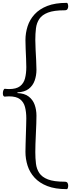

<svg xmlns="http://www.w3.org/2000/svg" viewBox="-21 -916 497 1343"><path d="M101 -265Q151 -263 180 -240.5Q209 -218 221.5 -183Q234 -148 234 -107Q234 -86 233 -52.5Q232 -19 230 19Q228 57 227 91.5Q226 126 226 148Q226 191 230.5 228.5Q235 266 254 294.5Q273 323 314.5 339Q356 355 431 355Q446 355 451 363Q456 371 456 382Q456 391 453.5 399Q451 407 446 407Q365 407 310 385.5Q255 364 221 327Q187 290 172 243Q157 196 157 146Q157 126 158 94Q159 62 160 26.5Q161 -9 162 -39.5Q163 -70 163 -88Q163 -132 154 -167Q145 -202 119 -222Q93 -242 42 -242Q32 -242 22.5 -241Q13 -240 13 -240Q-1 -240 -1 -264Q-1 -275 3 -285Q7 -295 13 -295Q13 -295 22.5 -294Q32 -293 42 -293Q93 -293 119 -313Q145 -333 154 -368Q163 -403 163 -447Q163 -471 161.5 -505Q160 -539 158.5 -574Q157 -609 157 -635Q157 -685 172 -732Q187 -779 221 -816Q255 -853 310 -874.5Q365 -896 446 -896Q451 -896 453.5 -888Q456 -880 456 -871Q456 -861 451 -852.5Q446 -844 431 -844Q356 -844 314.5 -828Q273 -812 254 -783.5Q235 -755 230.5 -717.5Q226 -680 226 -637Q226 -608 228 -569.5Q230 -531 232 -493.5Q234 -456 234 -428Q234 -388 221.5 -352.5Q209 -317 180 -294.5Q151 -272 101 -270Z"/></svg>

Font: Sedan
Style: Regular
Weight: 400
Designer: Sebastian Salazar
Foundry: Sebastian Salazar
Version: Version 1.100; ttfautohint (v1.8.4.7-5d5b)